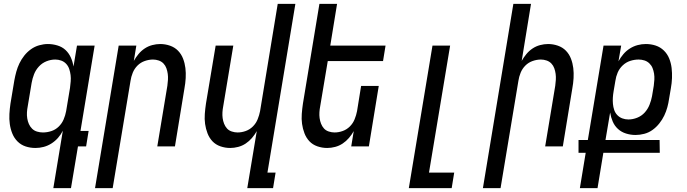

<svg xmlns="http://www.w3.org/2000/svg" viewBox="-20 -755 3540 990"><path d="M201 -72Q223 -72 244.5 -79Q266 -86 282.5 -102Q299 -118 308 -139Q317 -160 321 -182L341 -302Q343 -318 344.5 -335Q346 -352 344 -368Q342 -384 337 -399Q332 -414 321.5 -425.5Q311 -437 296 -442.5Q281 -448 265 -448Q242 -448 219.5 -439Q197 -430 180.5 -412Q164 -394 155.5 -372Q147 -350 143 -327L123 -207Q120 -192 119 -176Q118 -160 120.5 -144.5Q123 -129 129 -115.5Q135 -102 145.5 -91.5Q156 -81 171 -76.5Q186 -72 201 -72ZM255 215 304 -81Q294 -61 279 -44Q264 -27 245 -15Q226 -3 205 2.5Q184 8 163 8Q136 8 112 0Q88 -8 70.5 -25.5Q53 -43 43.5 -66.5Q34 -90 30.5 -115.5Q27 -141 28.5 -167.5Q30 -194 34 -221L54 -341Q58 -363 64 -385Q70 -407 80 -428Q90 -449 105 -468Q120 -487 139.5 -501Q159 -515 182 -521.5Q205 -528 227 -528Q252 -528 276.5 -520.5Q301 -513 318 -497Q335 -481 345 -459Q355 -437 359 -412L377 -520H468L395 -80H437L424 0H382L346 215Z M470 215 592 -520H683L670 -441Q680 -459 694 -476Q708 -493 726 -505Q744 -517 765 -522.5Q786 -528 806 -528Q832 -528 856.5 -519.5Q881 -511 898 -493.5Q915 -476 924 -452.5Q933 -429 936 -404Q939 -379 937.5 -352.5Q936 -326 931 -299L882 0H791L843 -313Q845 -328 846 -343.5Q847 -359 845 -374Q843 -389 838 -403Q833 -417 823 -427.5Q813 -438 798.5 -443Q784 -448 769 -448Q748 -448 726.5 -440.5Q705 -433 689 -417Q673 -401 664.5 -380Q656 -359 653 -338L561 215Z M1255 215 1304 -79Q1294 -61 1279.5 -44Q1265 -27 1247 -15Q1229 -3 1208 2.5Q1187 8 1167 8Q1141 8 1116.5 -0.5Q1092 -9 1075.5 -26.5Q1059 -44 1050 -67.5Q1041 -91 1037.5 -116Q1034 -141 1036 -167.5Q1038 -194 1042 -221L1092 -520H1183L1131 -207Q1128 -192 1127 -176.5Q1126 -161 1128 -146Q1130 -131 1135.5 -117Q1141 -103 1150.5 -92.5Q1160 -82 1175 -77Q1190 -72 1205 -72Q1226 -72 1247 -79.5Q1268 -87 1284 -103Q1300 -119 1308.5 -140Q1317 -161 1321 -182L1412 -735H1503L1359 135H1401L1388 215Z M1667 8Q1641 8 1616.5 -0.5Q1592 -9 1575.5 -26.5Q1559 -44 1550 -67.5Q1541 -91 1537.5 -116Q1534 -141 1536 -167.5Q1538 -194 1542 -221L1627 -735H1718L1683 -520H1968L1955 -440H1670L1631 -207Q1628 -192 1627 -176.5Q1626 -161 1628 -146Q1630 -131 1635.5 -117Q1641 -103 1650.5 -92.5Q1660 -82 1675 -77Q1690 -72 1705 -72Q1726 -72 1747 -79.5Q1768 -87 1784 -103Q1800 -119 1808.5 -140Q1817 -161 1821 -182L1842 -312H1933L1882 0H1791L1804 -79Q1794 -61 1779.5 -44Q1765 -27 1747 -15Q1729 -3 1708 2.5Q1687 8 1667 8Z M2088 215 2210 -520H2301L2192 135H2322L2309 215Z M2470 215 2627 -735H2718L2670 -441Q2680 -459 2694 -476Q2708 -493 2726 -505Q2744 -517 2765 -522.5Q2786 -528 2806 -528Q2832 -528 2856.5 -519.5Q2881 -511 2898 -493.5Q2915 -476 2924 -452.5Q2933 -429 2936 -404Q2939 -379 2937.5 -352.5Q2936 -326 2931 -299L2882 0H2791L2843 -313Q2845 -328 2846 -343.5Q2847 -359 2845 -374Q2843 -389 2838 -403Q2833 -417 2823 -427.5Q2813 -438 2798.5 -443Q2784 -448 2769 -448Q2748 -448 2726.5 -440.5Q2705 -433 2689 -417Q2673 -401 2664.5 -380Q2656 -359 2653 -338L2561 215Z M2970 215 3000 33H2963V-33H3011L3092 -520H3183L3169 -439Q3180 -459 3194.5 -476Q3209 -493 3228 -505Q3247 -517 3268 -522.5Q3289 -528 3310 -528Q3337 -528 3361 -520Q3385 -512 3403 -494.5Q3421 -477 3430.5 -453.5Q3440 -430 3443 -404.5Q3446 -379 3445 -352.5Q3444 -326 3439 -299L3430 -246Q3427 -224 3421 -202Q3415 -180 3405 -159Q3395 -138 3379.5 -118.5Q3364 -99 3344.5 -85Q3325 -71 3302 -65Q3279 -59 3257 -59Q3232 -59 3208 -66.5Q3184 -74 3166.5 -90Q3149 -106 3139.5 -128Q3130 -150 3126 -175L3102 -33H3381L3382 33H3091L3061 215ZM3220 -139Q3243 -139 3265.5 -148Q3288 -157 3304 -174.5Q3320 -192 3329 -214.5Q3338 -237 3342 -259L3351 -313Q3353 -328 3354 -344Q3355 -360 3352.5 -375.5Q3350 -391 3344.5 -404.5Q3339 -418 3328 -428.5Q3317 -439 3302.5 -443.5Q3288 -448 3273 -448Q3251 -448 3229.5 -441Q3208 -434 3191 -418Q3174 -402 3165 -381Q3156 -360 3153 -338L3144 -285Q3141 -268 3140 -251.5Q3139 -235 3140.5 -219Q3142 -203 3147 -188Q3152 -173 3163 -161.5Q3174 -150 3189 -144.5Q3204 -139 3220 -139Z"/></svg>

Font: Iosevka Term Curly Medium
Style: Italic
Weight: 500
Italic angle: -9°
Designer: Belleve Invis
Foundry: Belleve Invis
Version: Version 32.3.0